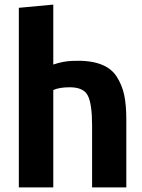

<svg xmlns="http://www.w3.org/2000/svg" viewBox="-20 -808 620 836"><path d="M212 8H62V-774Q166 -784 212 -788V-527Q256 -542 298 -543Q369 -546 416.5 -529Q464 -512 488 -474.5Q512 -437 521 -393.5Q530 -350 530 -288V8H381V-261Q381 -355 362.5 -391.5Q344 -428 284 -428Q238 -428 212 -416Z"/></svg>

Font: Repo
Style: Bold
Weight: 700
Designer: Stefan Peev
Foundry: Context Ltd
Version: Version 001.000